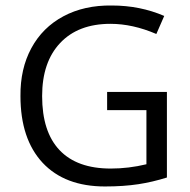

<svg xmlns="http://www.w3.org/2000/svg" viewBox="-20 -672 695 701"><path d="M371.1 -270V-336.4H589.4V-23.9Q536.6 -7.3 485.4 0.5Q431.2 8.8 363.3 8.8Q216.8 8.8 135.7 -77.6Q54.7 -164.6 54.7 -321.3Q53.7 -420.9 94.5 -496.3Q135.3 -571.8 211.4 -612.5Q287.6 -653.3 388.2 -651.9Q491.2 -651.9 579.6 -613.8L550.8 -547.9Q464.4 -585 383.3 -585Q265.6 -585 199.7 -515.1Q133.8 -445.3 133.8 -321.3Q133.8 -190.9 197.5 -123.8Q261.2 -56.6 384.3 -56.6Q449.7 -56.6 514.6 -72.3V-270Z"/></svg>

Font: Khula Regular
Style: Regular
Weight: 400
Designer: Erin McLaughlin, Steve Matteson
Version: Version 1.000;PS 1.0;hotconv 1.0.72;makeotf.lib2.5.5900